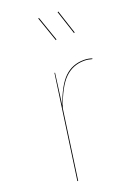

<svg xmlns="http://www.w3.org/2000/svg" viewBox="-150 -846 640 906"><g transform="rotate(-20 170.0 -393.0)"><path d="M340 -520 338 -517Q318 -523 299 -523Q242 -523 202 -484Q162 -445 128 -347L79 0H75L148 -517H151L130 -359Q162 -451 201.5 -489Q241 -527 299 -527Q321 -527 340 -520ZM211 -662 207 -660 164 -784 168 -786ZM303 -664 299 -662 260 -781 264 -783Z"/></g></svg>

Font: Fira Sans Condensed Four
Style: Italic
Weight: 100
Width: 3
Italic angle: -8°
Designer: bBox Type GmbH & Carrois Corporate GbR & Edenspiekermann AG
Foundry: bBox Type GmbH & Carrois Corporate GbR & Edenspiekermann AG
Version: Version 4.301